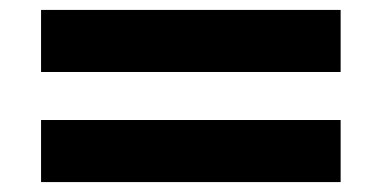

<svg xmlns="http://www.w3.org/2000/svg" viewBox="-20 -485 761 383"><path d="M61.9 -341.4V-465.2H659.5V-341.4ZM61.9 -121.8V-245.6H659.5V-121.8Z"/></svg>

Font: Science Gothic
Style: Regular
Weight: 400
Designer: Thomas Phinney, Vassil Kateliev, Brandon Buerkle
Foundry: Font Detective LLC
Version: Version 1.018